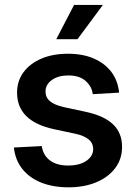

<svg xmlns="http://www.w3.org/2000/svg" viewBox="-20 -760 559 791"><path d="M470.7 -378.4 362.3 -372.1Q358.4 -403.8 332.8 -426.5Q307.1 -449.2 261.7 -449.2Q219.7 -449.2 193.6 -430.4Q167.5 -411.6 167.5 -382.8Q167.5 -358.4 186.3 -342.8Q205.1 -327.1 242.7 -318.8L333.5 -299.3Q409.7 -282.7 446.3 -247.3Q482.9 -211.9 482.9 -154.8Q482.9 -105 454.6 -67.4Q426.3 -29.8 376.5 -9Q326.7 11.7 262.2 11.7Q199.2 11.7 150.9 -7.3Q102.5 -26.4 72.8 -63Q43 -99.6 37.1 -152.3L151.9 -158.2Q158.2 -119.6 186 -98.9Q213.9 -78.1 260.7 -78.1Q308.1 -78.1 335.9 -97.4Q363.8 -116.7 363.8 -145.5Q363.8 -170.4 345 -185.8Q326.2 -201.2 290.5 -209L201.2 -228Q125.5 -244.6 87.9 -282.2Q50.3 -319.8 50.3 -378.4Q50.3 -426.3 76.7 -462.2Q103 -498 150.1 -518.3Q197.3 -538.6 259.8 -538.6Q321.3 -538.6 366.7 -518.8Q412.1 -499 439 -463.4Q465.8 -427.7 470.7 -378.4ZM211.9 -598.6 285.2 -739.7H403.8L299.3 -598.6Z"/></svg>

Font: Inter Cardless Tabular Medium
Style: Regular
Weight: 500
Designer: Rasmus Andersson
Foundry: rsms
Version: Version 4.000;git-4fc901f